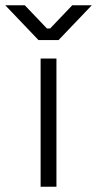

<svg xmlns="http://www.w3.org/2000/svg" viewBox="-66 -708 368 728"><path d="M148 0H88V-486H148ZM156 -556H80L-46 -688H28L112 -600H124L208 -688H282Z"/></svg>

Font: Space Grotesk Variable Light
Style: Regular
Weight: 300
Designer: Florian Karsten
Foundry: Florian Karsten
Version: Version 2.000